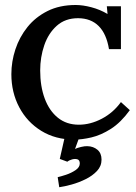

<svg xmlns="http://www.w3.org/2000/svg" viewBox="-20 -558 557 784"><path d="M425 -357.5Q414.7 -419.9 383 -451.6Q351.3 -483.3 298.9 -483.7Q246.4 -483.7 212 -452.9Q177.5 -422.1 160.8 -373.3Q144.1 -324.5 144.1 -270.3Q144.1 -205.7 162.6 -155.7Q181.2 -105.6 216.4 -77.2Q251.6 -48.8 301.8 -48.8Q349.1 -48.8 395.9 -73.3Q442.6 -97.9 473.8 -141.2L510.1 -108.2Q473.4 -57.6 432.7 -31.7Q392 -5.9 353.3 3.1Q314.6 12.1 283.8 12.1Q206.5 12.1 148.5 -23.7Q90.6 -59.4 58.5 -120.1Q26.4 -180.8 26.4 -255.2Q26.4 -306.6 42.9 -356.6Q59.4 -406.7 92.2 -447.6Q125 -488.4 174.2 -513Q223.3 -537.6 289 -537.6Q318.3 -537.6 353.1 -528.4Q388 -519.3 419.1 -500.9L416.2 -532.5H473.8V-357.5ZM221.9 206.5 215.6 165.4Q227.7 162.8 249.4 155.7Q271 148.5 288.4 136.8Q305.8 125 305.8 109.6Q305.8 95.7 296.3 92.6Q286.8 89.5 274.7 92.8Q262.6 96.1 254.9 102.3L224.1 90.9L246.4 -7.3H307.3L286.4 50.2Q295.2 45.8 311.1 42Q327.1 38.1 337.4 38.9Q361.2 39.6 377.9 53.5Q394.6 67.5 394.6 93.9Q394.6 120.3 376.1 140.1Q357.5 159.9 329.7 173.6Q301.8 187.4 272.6 195.5Q243.5 203.5 221.9 206.5Z"/></svg>

Font: Parastoo
Style: Regular
Weight: 400
Foundry: Saber Rastikerdar (saber.rastikerdar@gmail.com)
Version: Version 3.000